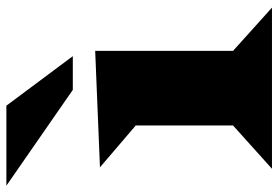

<svg xmlns="http://www.w3.org/2000/svg" viewBox="-184 -700 852 587"><g transform="rotate(-90 241.5 -406.0)"><path d="M260.7 -608.9 -32.2 -812H212.4L363.8 -608.9ZM19.5 0 151.9 -119.1V-416.5L23.9 -525.9L379.9 -540.5V-119.1L512.2 0Z"/></g></svg>

Font: Goblin
Style: Regular
Weight: 400
Designer: Riccardo De Franceschi
Foundry: Sorkin Type Co.
Version: Version 1.001